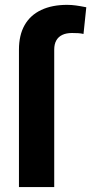

<svg xmlns="http://www.w3.org/2000/svg" viewBox="-20 -759 384 779"><path d="M56.9 0V-557.6Q56.9 -616.5 79.9 -657.1Q103 -697.6 147 -718.4Q191 -739.3 252.3 -739.3Q270.5 -739.3 288.1 -736.8Q305.7 -734.4 330.1 -729.5L318.8 -621.2Q308.2 -623.7 298.2 -624.4Q288.1 -625.1 272.2 -625.1Q248.8 -625.1 232.8 -617.4Q216.8 -609.8 208.4 -594.9Q200 -580.1 200 -557.6V0Z"/></svg>

Font: Pretendard Std Variable
Style: Regular
Weight: 400
Designer: Base glyphs from Inter by Rasmus Andersson; Hangeul glyphs from Noto Sans CJK(Source Han Sans) by Jang Soo-young and Kan
Foundry: Kil Hyung-jin
Version: Version 1.309;Glyphs 3.2 (3225)